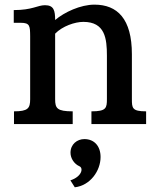

<svg xmlns="http://www.w3.org/2000/svg" viewBox="-20 -524 665 811"><path d="M39.1 0H287.1V-53.7C221.2 -53.7 212.9 -66.4 212.9 -105V-381.8C243.7 -413.6 296.4 -431.6 332 -431.6C423.8 -431.6 431.6 -361.3 431.6 -288.6V-106C431.6 -67.4 428.7 -53.7 366.2 -53.7V0H597.2V-53.7C538.1 -53.7 537.1 -67.4 537.1 -106V-294.9C537.1 -444.8 475.6 -504.4 378.9 -504.4C320.3 -504.4 252 -472.7 212.9 -439.5C212.9 -479.5 207.5 -502 169.9 -502C138.2 -502 117.2 -481.4 38.1 -481.4V-427.7H67.9C106.9 -427.7 106.9 -413.6 107.4 -371.1V-105C107.4 -66.4 98.1 -53.7 39.1 -53.7ZM277.8 121.1C277.8 145 293.5 168.5 315.4 178.2C333.5 186 325.7 222.2 277.3 237.8L295.9 267.1C360.8 259.8 404.8 197.8 404.8 139.2C404.8 92.8 377.9 63.5 336.4 63.5C305.7 63.5 277.8 85.4 277.8 121.1Z"/></svg>

Font: Arbutus Slab
Style: Regular
Weight: 400
Designer: Karolina Lach
Foundry: Karolina Lach
Version: Version 1.001